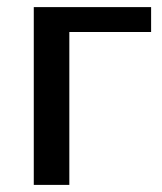

<svg xmlns="http://www.w3.org/2000/svg" viewBox="-20 -520 455 540"><path d="M75 0V-500H405V-430H175V0Z"/></svg>

Font: Scada
Style: Regular
Weight: 400
Designer: Jovanny Lemonad
Foundry: Jovanny Lemonad
Version: Version 4.100;PS 004.100;hotconv 1.0.88;makeotf.lib2.5.64775